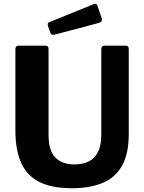

<svg xmlns="http://www.w3.org/2000/svg" viewBox="-20 -983 761 1013"><path d="M659.3 -274.9Q659.3 -170 623 -107.2Q586.8 -44.4 519.6 -17.2Q452.5 10 360.3 10Q250.6 10 185.1 -24.3Q119.5 -58.5 90.4 -126.4Q61.2 -194.3 61.2 -293.5V-722.4Q61.2 -742 77.1 -742H220.5Q236.2 -742 236.2 -724.2V-270.9Q236.2 -188.9 271.8 -152.1Q307.3 -115.4 373 -115.4Q414.9 -115.4 446.8 -130.6Q478.8 -145.8 496.7 -180.8Q514.5 -215.7 514.5 -273.9V-723Q514.5 -742 530.4 -742H644.2Q659.3 -742 659.3 -724.4V-274.9ZM494 -952.6 516.1 -887.8Q522.6 -867.7 500.5 -861.6L269.2 -800.4Q258.8 -798 253.8 -800.4Q248.8 -802.8 245.4 -811.1L233.3 -846Q228.1 -861.2 239.9 -866L476.7 -962Q488.4 -966.9 494 -952.6Z"/></svg>

Font: Libre Franklin Thin
Style: Regular
Weight: 100
Designer: Pablo Impallari, Rodrigo Fuenzalida, Nhung Nguyen
Foundry: Impallari Type
Version: Version 3.000